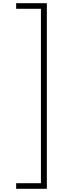

<svg xmlns="http://www.w3.org/2000/svg" viewBox="-20 -812 396 1201"><path d="M81 334H236V-757H81V-792H273V369H81Z"/></svg>

Font: Noto Sans Kannada Condensed ExtraLight
Style: Regular
Weight: 200
Width: 3
Designer: Jelle Bosma - Monotype Design Team
Foundry: Monotype Imaging Inc.
Version: Version 2.005; ttfautohint (v1.8.4.7-5d5b)